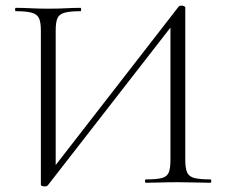

<svg xmlns="http://www.w3.org/2000/svg" viewBox="-20 -653 810 686"><path d="M164 -44 618 -629Q621 -633 628 -633Q633 -633 637.5 -631Q642 -629 642 -626V-81Q642 -52 648.5 -37Q655 -22 674.5 -17Q694 -12 732 -12Q735 -12 735 -6Q735 0 732 0Q709 0 679 -1Q649 -2 616 -2Q582 -2 553 -1Q524 0 501 0Q498 0 498 -6Q498 -12 501 -12Q540 -12 558.5 -17Q577 -22 583 -37Q589 -52 589 -81V-582L605 -575L151 9Q148 13 140 13Q135 13 130.5 11.5Q126 10 126 6V-544Q126 -573 119.5 -587.5Q113 -602 93.5 -607.5Q74 -613 36 -613Q34 -613 34 -619Q34 -625 36 -625Q60 -625 90 -623.5Q120 -622 152 -622Q187 -622 215.5 -623.5Q244 -625 268 -625Q270 -625 270 -619Q270 -613 268 -613Q230 -613 210.5 -607.5Q191 -602 185 -587.5Q179 -573 179 -544V-37Z"/></svg>

Font: Cormorant Garamond Light
Style: Regular
Weight: 300
Designer: Christian Thalmann (Catharsis Fonts)
Foundry: Catharsis Fonts
Version: Version 4.001